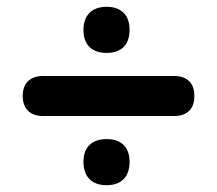

<svg xmlns="http://www.w3.org/2000/svg" viewBox="-20 -570 640 566"><path d="M294 -414C338 -414 362 -438 362 -482C362 -526 337 -550 294 -550C251 -550 226 -525 226 -482C226 -438 251 -414 294 -414ZM493 -228C532 -228 553 -249 553 -287C553 -325 532 -346 493 -346H107C69 -346 47 -325 47 -287C47 -249 69 -228 107 -228ZM294 -24C338 -24 362 -49 362 -93C362 -137 337 -160 294 -160C251 -160 226 -136 226 -93C226 -49 251 -24 294 -24Z"/></svg>

Font: Nunito Black
Style: Regular
Weight: 900
Designer: Vernon Adams
Foundry: Vernon Adams
Version: Version 3.602